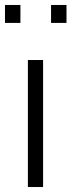

<svg xmlns="http://www.w3.org/2000/svg" viewBox="-20 -751 287 771"><path d="M0 0ZM92 0V-510H153V0ZM0 -659V-731H62V-659ZM185 -659V-731H247V-659Z"/></svg>

Font: Azeri Sans Light
Style: Regular
Weight: 300
Designer: Hector Gatti & Omnibus-Type (original fonts) / Cristiano Sobral (main changes and remastering)
Version: Version 1.000; ttfautohint (v1.6)